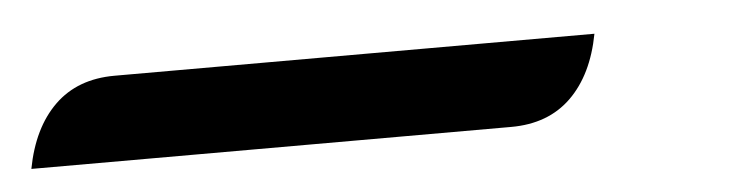

<svg xmlns="http://www.w3.org/2000/svg" viewBox="-48 7 670 175"><g transform="rotate(-5 287.0 95.0)"><path d="M59 56H498Q491 93 470 113.5Q449 134 415 134H-24Q-17 97 4 76.5Q25 56 59 56Z"/></g></svg>

Font: K2D
Style: Italic
Weight: 400
Italic angle: -10°
Designer: Katatrad Aksorn Co.,Ltd.
Foundry: Cadson Demak Co.,Ltd.
Version: Version 1.000; ttfautohint (v1.6)